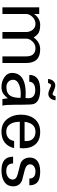

<svg xmlns="http://www.w3.org/2000/svg" viewBox="897 -1659 775 2609"><g transform="rotate(90 1284.5 -354.5)"><path d="M836 0H746V-323Q746 -449 633 -449Q581 -449 542 -406Q505 -367 505 -323V0H415V-323Q415 -374 384.5 -411.5Q354 -449 304 -449Q249 -449 209.5 -407.5Q170 -366 170 -323V0H80V-500H170V-431Q230 -513 319 -513Q387 -513 427 -491Q460 -471 489 -424Q552 -513 651 -513Q836 -513 836 -323Z M1343 -722Q1339 -676 1313 -648Q1289 -624 1258 -624Q1226 -624 1187.5 -642.5Q1149 -661 1140 -661Q1119 -661 1108 -620H1053Q1057 -666 1082 -692Q1107 -718 1137 -718Q1170 -718 1209 -699.5Q1248 -681 1257 -681Q1278 -681 1288 -722ZM1416 0H1326Q1321 -23 1315 -73Q1278 -28 1253 -11Q1216 13 1162 13Q1090 13 1035 -23Q971 -64 971 -132Q971 -234 1062 -281Q1131 -316 1242 -316Q1254 -316 1277.5 -315Q1301 -314 1311 -314Q1315 -332 1315 -348Q1315 -446 1203 -446Q1157 -446 1128 -429Q1091 -408 1091 -365H998Q998 -513 1199 -513Q1359 -513 1392 -428Q1403 -400 1403 -270V-183Q1403 -36 1416 0ZM1310 -246Q1270 -249 1258 -249Q1189 -249 1137 -229Q1064 -202 1064 -144Q1064 -103 1094 -78Q1121 -54 1163 -54Q1249 -54 1283 -111Q1310 -154 1310 -246Z M1995 -283Q1995 -257 1992 -236H1635Q1635 -153 1666 -106Q1700 -52 1768 -52Q1830 -52 1864 -89Q1890 -118 1895 -159H1992Q1979 -96 1939 -52Q1878 13 1767 13Q1652 13 1590 -75Q1538 -148 1538 -250Q1538 -358 1589 -428Q1651 -513 1773 -513Q1901 -513 1957 -428Q1995 -370 1995 -283ZM1895 -301Q1897 -313 1897 -325Q1897 -379 1868 -411Q1835 -449 1769 -449Q1655 -449 1635 -301Z M2512 -147Q2512 -63 2443 -21Q2386 13 2294 13Q2109 13 2109 -145H2201Q2202 -52 2305 -52Q2351 -52 2383 -74Q2420 -98 2420 -140Q2420 -190 2342 -209Q2206 -243 2199 -246Q2121 -283 2121 -375Q2121 -432 2161 -469Q2210 -513 2309 -513Q2398 -513 2443 -485Q2498 -450 2498 -366H2406Q2406 -449 2307 -449Q2268 -449 2240.5 -428.5Q2213 -408 2213 -375Q2213 -324 2291 -303Q2362 -284 2434 -266Q2512 -231 2512 -147Z"/></g></svg>

Font: Mingzat
Style: Regular
Weight: 400
Designer: Jason Glavy (Lepcha), Lorna Priest (Lepcha additions), Walt Agee (Sophia), Victor Gaultney (Sophia)
Foundry: SIL International
Version: Version 0.100